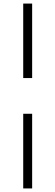

<svg xmlns="http://www.w3.org/2000/svg" viewBox="-20 -865 310 1075"><path d="M110 -428H160V-845H110ZM110 190H160V-228H110Z"/></svg>

Font: Mluvka ExtraLight
Style: Regular
Weight: 200
Designer: Modified by Jiří Krblich, Original typeface by Gumpita Rahayu
Foundry: Gumpita Rahayu & Jiří Krblich
Version: Version 2.000;Glyphs 3.1.1 (3134)